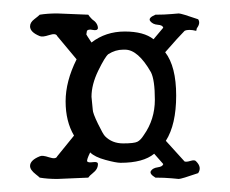

<svg xmlns="http://www.w3.org/2000/svg" viewBox="-20 -490 347 290"><path d="M118.2 -343.8 120.1 -324.2Q120.1 -319.3 127.9 -303.2Q135.7 -287.1 138.7 -284.2Q149.4 -273.4 166 -273.4Q182.6 -273.4 187.5 -275.9Q192.4 -278.3 197.3 -286.1Q213.9 -309.6 213.9 -339.4Q213.9 -369.1 208 -380.9Q188.5 -415 168.9 -415H166Q154.3 -415 143.6 -408.2Q138.7 -404.3 128.4 -383.3Q118.2 -362.3 118.2 -343.8ZM226.6 -242.2 212.9 -257.8Q196.3 -244.1 162.1 -244.1Q155.3 -244.1 139.2 -248.5Q123 -252.9 116.2 -259.8Q110.4 -248 111.8 -246.1Q113.3 -244.1 120.6 -245.1Q127.9 -246.1 127.9 -242.2Q127.9 -238.3 126 -234.9Q124 -231.4 119.6 -228Q115.2 -224.6 113.3 -221.7L66.4 -219.7Q51.8 -219.7 40 -221.7Q38.1 -223.6 34.2 -226.6Q25.4 -233.4 25.4 -239.3Q25.4 -248 40 -253.9Q43.9 -255.9 54.2 -252.4Q64.5 -249 66.4 -253.9L91.8 -285.2Q79.1 -306.6 79.1 -336.9Q79.1 -367.2 95.7 -400.4L66.4 -435.5Q64.5 -440.4 54.2 -437Q43.9 -433.6 40 -435.5Q25.4 -441.4 25.4 -450.2Q25.4 -456.1 31.7 -460.9Q38.1 -465.8 40 -467.8Q51.8 -469.7 66.4 -469.7L113.3 -467.8Q115.2 -464.8 119.1 -460.9Q127.9 -455.1 127.9 -447.3Q127 -443.4 120.1 -444.8Q113.3 -446.3 111.3 -443.4Q110.4 -438.5 110.4 -438Q110.4 -437.5 118.2 -425.8Q139.6 -442.4 168.5 -442.4Q197.3 -442.4 211.9 -430.7L226.6 -448.2Q225.6 -452.1 218.3 -452.6Q210.9 -453.1 207 -458Q203.1 -462.9 214.8 -467.8Q228.5 -467.8 239.3 -468.8L250 -469.7Q253.9 -469.7 279.3 -460.9Q283.2 -455.1 277.3 -447.3L276.4 -443.4Q264.6 -446.3 258.8 -443.4Q250 -434.6 229.5 -411.1Q246.1 -389.6 246.1 -345.7Q246.1 -301.8 230.5 -277.3L258.8 -246.1Q261.7 -245.1 268.1 -247.1Q274.4 -249 276.4 -246.1Q285.2 -237.3 279.3 -228.5Q253.9 -219.7 250 -219.7L239.3 -220.7Q228.5 -221.7 214.8 -221.7Q205.1 -227.5 208 -231.9Q210.9 -236.3 218.3 -237.3Q225.6 -238.3 226.6 -242.2Z"/></svg>

Font: Essays1743
Style: Medium
Weight: 500
Designer: Based on the typeface in a 1743 English translation of the essays of Montaigne.  PostScript/TrueType font designed by Jo
Version: Version 002.100